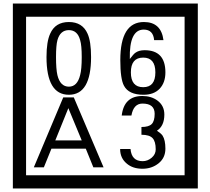

<svg xmlns="http://www.w3.org/2000/svg" viewBox="-20 -980 1195 1090"><path d="M1103 90H53V-960H1103ZM1028 15V-885H128V15ZM497 -656Q497 -442 371 -442Q244 -442 244 -656Q244 -744 265 -789Q294 -855 371 -855Q448 -855 477 -789Q497 -745 497 -656ZM444 -656Q444 -723 435 -752Q420 -809 371 -809Q322 -809 306 -752Q298 -723 298 -656Q298 -587 306 -553Q322 -488 371 -488Q419 -488 435 -554Q444 -587 444 -656ZM919 -569Q919 -511 886.5 -476.5Q854 -442 795 -442Q711 -442 684 -493Q663 -531 663 -639Q663 -855 797 -855Q895 -855 908 -752H855Q850 -812 796 -812Q713 -812 717 -645Q738 -673 748 -680Q768 -695 801 -695Q919 -695 919 -569ZM862 -569Q862 -653 793 -653Q723 -653 723 -569Q723 -485 793 -485Q862 -485 862 -569ZM568 -30H510L467 -136H272L229 -30H172L339 -427H399ZM444 -183 368 -366 294 -183ZM919 -136Q919 -84 880.5 -53Q842 -22 789 -22Q734 -22 700 -51Q662 -82 662 -134H721Q727 -65 790 -65Q818 -65 841 -84.5Q864 -104 864 -132Q864 -177 846 -196Q828 -215 783 -215V-259Q825 -259 841.5 -276Q858 -293 858 -334Q858 -392 789 -392Q738 -392 726 -324H671Q684 -435 788 -435Q839 -435 874 -409Q913 -380 913 -330Q913 -265 871 -238Q895 -222 903 -210Q919 -185 919 -136Z"/></svg>

Font: Unicode BMP Fallback SIL
Style: Regular
Weight: 400
Foundry: NRSI, SIL International
Version: Version 5.1 Based on Unicode 5.1